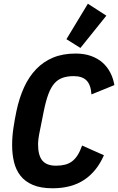

<svg xmlns="http://www.w3.org/2000/svg" viewBox="-20 -997 633 1029"><path d="M262 12Q198 12 156 -6Q114 -24 89.5 -55.5Q65 -87 55 -129Q45 -171 45 -219Q45 -265 52 -311.5Q59 -358 68 -401Q83 -472 109 -529Q135 -586 174 -626.5Q213 -667 265 -688.5Q317 -710 385 -710Q432 -710 468 -697Q504 -684 529.5 -661.5Q555 -639 571 -608Q587 -577 593 -541L470 -491Q467 -542 444 -565.5Q421 -589 375 -589Q341 -589 315.5 -580Q290 -571 271.5 -550Q253 -529 239.5 -493Q226 -457 215 -403L194 -298Q189 -275 186.5 -256Q184 -237 184 -224Q184 -164 207 -136.5Q230 -109 280 -109Q307 -109 328.5 -114.5Q350 -120 366.5 -132.5Q383 -145 396 -165.5Q409 -186 420 -217L537 -165Q499 -78 431 -33Q363 12 262 12ZM411 -740 336 -787 451 -977 550 -913Z"/></svg>

Font: IBM Plex Sans Cond
Style: Bold Italic
Weight: 700
Width: 3
Italic angle: -11°
Designer: Mike Abbink, Paul van der Laan, Pieter van Rosmalen
Foundry: Bold Monday
Version: Version 1.3